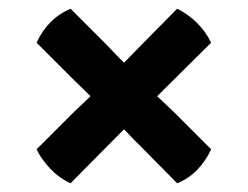

<svg xmlns="http://www.w3.org/2000/svg" viewBox="-20 -517 570 441"><path d="M265 -220Q251 -206 239.5 -194.5Q228 -183 142 -96Q116 -108 95.5 -129.5Q75 -151 64 -174L150 -260L188 -296Q181 -303 167.5 -316Q154 -329 150 -333L64 -419Q90 -475 142 -497L228 -411Q252 -385 265 -373Q294 -403 301 -410L387 -497Q440 -470 465 -419L341 -296L379 -260L465 -174Q453 -148 433.5 -127.5Q414 -107 387 -96L301 -183Q293 -190 265 -220Z"/></svg>

Font: Signika
Style: Semibold
Weight: 600
Designer: Anna Giedrys
Foundry: Anna Giedrys
Version: Version 1.001